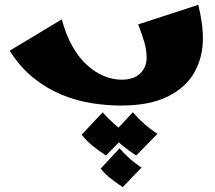

<svg xmlns="http://www.w3.org/2000/svg" viewBox="-20 -430 890 795"><path d="M481 7Q421 7 358.5 -3Q296 -13 235 -38Q174 -63 119 -107Q64 -151 20 -220L236 -350Q253 -285 280 -238Q307 -191 340.5 -160.5Q374 -130 411 -115Q448 -100 484 -100Q533 -100 560 -125.5Q587 -151 587 -191Q587 -222 578 -254Q569 -286 552 -329L801 -410Q810 -374 815 -339Q820 -304 820 -269Q820 -193 785 -130.5Q750 -68 675 -30.5Q600 7 481 7ZM488 345Q463 328 438.5 309Q414 290 397 268L475 184Q496 208 517.5 227Q539 246 566 264ZM419 214Q391 196 364.5 174.5Q338 153 318 128L405 35Q428 61 452 82.5Q476 104 507 124ZM544 214Q516 196 489.5 174.5Q463 153 443 128L530 35Q553 61 577 82.5Q601 104 632 124Z"/></svg>

Font: Marhey Light
Style: Bold
Weight: 700
Version: Version 1.000